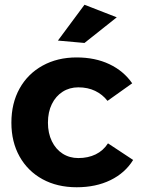

<svg xmlns="http://www.w3.org/2000/svg" viewBox="-20 -784 603 809"><path d="M433 -359Q412 -386 381 -401Q350 -416 310 -416Q273 -416 244 -397.5Q215 -379 198.5 -345.5Q182 -312 182 -267Q182 -223 198.5 -189Q215 -155 244 -136.5Q273 -118 310 -118Q351 -118 383 -133.5Q415 -149 435 -180L541 -110Q507 -55 445.5 -25Q384 5 303 5Q221 5 159 -29Q97 -63 62.5 -124.5Q28 -186 28 -267Q28 -349 62.5 -411Q97 -473 159.5 -507.5Q222 -542 303 -542Q381 -542 441 -513.5Q501 -485 537 -433ZM336 -764 472 -711 336 -603 224 -613Z"/></svg>

Font: Alexandria SemiBold
Style: Regular
Weight: 600
Designer: Mohamed Gaber
Foundry: Kief Type Foundry
Version: Version 5.100